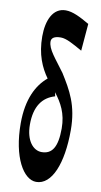

<svg xmlns="http://www.w3.org/2000/svg" viewBox="-93 -856 482 912"><g transform="rotate(10 148.5 -399.5)"><path d="M150 14C226 14 270 -96 270 -256C270 -377 230 -443 184 -517C140 -578 102 -617 102 -655C102 -671 115 -682 147 -682C174 -682 207 -663 253 -637L264 -768C219 -794 182 -813 148 -813C86 -813 59 -749 59 -672C59 -585 86 -525 119 -479C68 -437 30 -364 30 -248C30 -84 89 14 150 14ZM74 -250C74 -337 109 -385 169 -402L165 -421C199 -377 226 -330 226 -257C226 -166 201 -130 151 -130C111 -130 74 -171 74 -250Z"/></g></svg>

Font: 寒蝉无机体 CompactMedium
Style: Regular
Weight: 500
Width: 3
Designer: ChillTanhei {Warren2060}; 
Source Han Sans {Ryoko NISHIZUKA 西塚涼子 (kana, bopomofo & ideographs); Paul D. Hunt (Latin, Gre
Foundry: ChillType&Adobe
Version: Version 1.000;Glyphs 3.1.1 (3135)